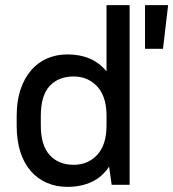

<svg xmlns="http://www.w3.org/2000/svg" viewBox="-20 -720 675 748"><path d="M242 8Q199 8 163 -7.5Q127 -23 100.5 -53Q74 -83 59.5 -127.5Q45 -172 45 -231V-269Q45 -327 60 -371.5Q75 -416 101.5 -446.5Q128 -477 164 -492.5Q200 -508 243 -508Q341 -508 395 -442V-700H485V0H415L405 -71Q379 -31 337.5 -11.5Q296 8 242 8ZM267 -78Q323 -78 359 -117Q395 -156 395 -231V-276Q393 -348 357 -385Q321 -422 267 -422Q207 -422 173 -384.5Q139 -347 139 -269V-231Q139 -154 173.5 -116Q208 -78 267 -78ZM545 -700H635L615 -530H545Z"/></svg>

Font: PT Root UI Web Medium
Style: Regular
Weight: 500
Designer: Vitaly Kuzmin
Foundry: ParaType Ltd.
Version: Version 1.001W